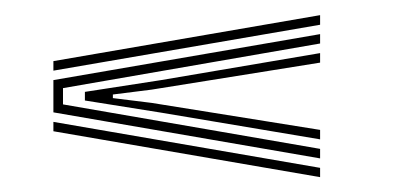

<svg xmlns="http://www.w3.org/2000/svg" viewBox="-20 -520 549 256"><path d="M406.8 -487 51.2 -425.8V-438.5L406.8 -499.8ZM406.8 -308.8 51.2 -370.2V-413.2L406.8 -474.5V-462L64 -402.5V-380.8L406.8 -321.5ZM406.8 -334.2 194.8 -369.8 93.2 -386V-397.5L194.8 -413.2L406.8 -449.2V-436.5L182.2 -400.5L130.5 -394V-389.2L182.2 -382.8L406.8 -346.8ZM406.8 -283.8 51.2 -345V-357.5L406.8 -296.2Z"/></svg>

Font: Big Shoulders Inline Display Thin Medium
Style: Regular
Weight: 500
Version: Version 2.002